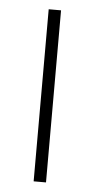

<svg xmlns="http://www.w3.org/2000/svg" viewBox="-44 -558 291 588"><g transform="rotate(5 101.0 -264.5)"><path d="M120 0H82V-529H120Z"/></g></svg>

Font: Noto Sans Arabic SemCond ExtLt
Style: Regular
Weight: 200
Width: 4
Designer: Monotype Design Team, Nadine Chahine, Nizar Qandah and Khaled Hosny
Foundry: Monotype Imaging Inc.
Version: Version 2.012; ttfautohint (v1.8.4.7-5d5b)